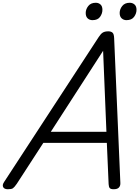

<svg xmlns="http://www.w3.org/2000/svg" viewBox="-67 -1357 1009 1391"><path d="M-10 14Q-36 14 -44 -1.5Q-52 -17 -37 -39L649 -1090Q664 -1113 678.5 -1121.5Q693 -1130 718 -1130Q737 -1130 748 -1120.5Q759 -1111 760 -1079L805 -31Q806 -11 794.5 1.5Q783 14 757 14Q735 14 728 5.5Q721 -3 720 -23L707 -322H247L55 -26Q37 0 26.5 7Q16 14 -10 14ZM301 -402H704L680 -989ZM603 -1211Q582 -1211 568 -1224Q554 -1237 554 -1263Q554 -1290 572.5 -1313.5Q591 -1337 627 -1337Q647 -1337 661 -1324.5Q675 -1312 675 -1286Q675 -1259 658 -1235Q641 -1211 603 -1211ZM849 -1211Q829 -1211 814.5 -1224Q800 -1237 800 -1263Q800 -1290 818.5 -1313.5Q837 -1337 873 -1337Q893 -1337 907.5 -1324.5Q922 -1312 922 -1286Q922 -1259 904.5 -1235Q887 -1211 849 -1211Z"/></svg>

Font: Playwrite CU
Style: Regular
Weight: 400
Designer: Veronika Burian, José Scaglione
Foundry: TypeTogether
Version: Version 1.002